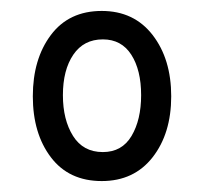

<svg xmlns="http://www.w3.org/2000/svg" viewBox="-20 -756 374 351"><path d="M166 -425Q106 -425 73 -468.5Q40 -512 40 -580Q40 -648 73 -692Q106 -736 166 -736Q225 -736 259 -692Q293 -648 293 -580Q293 -512 259 -468.5Q225 -425 166 -425ZM168 -478Q203 -478 220.5 -507.5Q238 -537 238 -582Q238 -628 220 -656Q202 -684 168 -684Q133 -684 114 -656Q95 -628 95 -582Q95 -537 113.5 -507.5Q132 -478 168 -478Z"/></svg>

Font: Noto Serif Thai ExtraCondensed Black
Style: Regular
Weight: 900
Width: 2
Designer: Monotype Design Team
Foundry: Monotype Imaging Inc.
Version: Version 2.002; ttfautohint (v1.8.4.7-5d5b)